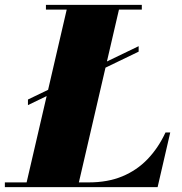

<svg xmlns="http://www.w3.org/2000/svg" viewBox="-70 -770 750 790"><path d="M45 -337.5V-360.5L500.5 -580V-557.5ZM35 0 209 -750H424L250 0ZM-50 0V-19.5H295Q373.5 -19.5 433.5 -44.5Q493.5 -69.5 537.5 -115.5Q581.5 -161.5 611 -225H630.5L578.5 0ZM119 -730.5V-750H513.5V-730.5Z"/></svg>

Font: Bodoni Moda 11pt Black
Style: Italic
Weight: 900
Italic angle: -13°
Designer: Owen Earl
Foundry: indestructible type
Version: Version 2.004